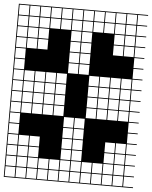

<svg xmlns="http://www.w3.org/2000/svg" viewBox="-64 -932 878 1110"><g transform="rotate(5 375.0 -377.5)"><path d="M0 125V-879.8H750V-875H692.3V-817.3H750V-812.5H692.3V-754.8H750V-750H692.3V-692.3H750V-687.5H692.3V-629.8H750V-625H692.3V-567.3H750V-562.5H692.3V-504.8H750V-500H692.3V-442.3H750V-437.5H692.3V-379.8H750V-375H692.3V-317.3H750V-312.5H692.3V-254.8H750V-250H692.3V-192.3H750V-187.5H692.3V-129.8H750V-125H692.3V-67.3H750V-62.5H692.3V-4.8H750V0H692.3V57.7H750V62.5H692.3V120.2H750V125ZM629.8 -817.3H687.5V-875H629.8ZM504.8 -817.3H562.5V-875H504.8ZM129.8 -817.3H187.5V-875H129.8ZM379.8 -817.3H437.5V-875H379.8ZM442.3 -817.3H500V-875H442.3ZM67.3 -817.3H125V-875H67.3ZM567.3 -817.3H625V-875H567.3ZM192.3 -817.3H250V-875H192.3ZM317.3 -817.3H375V-875H317.3ZM4.8 -817.3H62.5V-875H4.8ZM254.8 -817.3H312.5V-875H254.8ZM254.8 -754.8H312.5V-812.5H254.8ZM4.8 -754.8H62.5V-812.5H4.8ZM317.3 -754.8H375V-812.5H317.3ZM629.8 -754.8H687.5V-812.5H629.8ZM504.8 -754.8H562.5V-812.5H504.8ZM567.3 -754.8H625V-812.5H567.3ZM192.3 -754.8H250V-812.5H192.3ZM67.3 -754.8H125V-812.5H67.3ZM442.3 -754.8H500V-812.5H442.3ZM379.8 -754.8H437.5V-812.5H379.8ZM129.8 -754.8H187.5V-812.5H129.8ZM4.8 -692.3H62.5V-750H4.8ZM317.3 -692.3H375V-750H317.3ZM567.3 -692.3H625V-750H567.3ZM67.3 -692.3H125V-750H67.3ZM379.8 -692.3H437.5V-750H379.8ZM629.8 -692.3H687.5V-750H629.8ZM129.8 -692.3H187.5V-750H129.8ZM4.8 -629.8H62.5V-687.5H4.8ZM567.3 -629.8H625V-687.5H567.3ZM67.3 -629.8H125V-687.5H67.3ZM317.3 -629.8H375V-687.5H317.3ZM379.8 -629.8H437.5V-687.5H379.8ZM629.8 -629.8H687.5V-687.5H629.8ZM129.8 -629.8H187.5V-687.5H129.8ZM4.8 -567.3H62.5V-625H4.8ZM379.8 -567.3H437.5V-625H379.8ZM317.3 -567.3H375V-625H317.3ZM317.3 -504.8H375V-562.5H317.3ZM379.8 -504.8H437.5V-562.5H379.8ZM4.8 -504.8H62.5V-562.5H4.8ZM442.3 -442.3H500V-500H442.3ZM129.8 -442.3H187.5V-500H129.8ZM67.3 -442.3H125V-500H67.3ZM192.3 -442.3H250V-500H192.3ZM504.8 -442.3H562.5V-500H504.8ZM567.3 -442.3H625V-500H567.3ZM254.8 -442.3H312.5V-500H254.8ZM4.8 -442.3H62.5V-500H4.8ZM629.8 -442.3H687.5V-500H629.8ZM129.8 -379.8H187.5V-437.5H129.8ZM442.3 -379.8H500V-437.5H442.3ZM192.3 -379.8H250V-437.5H192.3ZM67.3 -379.8H125V-437.5H67.3ZM567.3 -379.8H625V-437.5H567.3ZM254.8 -379.8H312.5V-437.5H254.8ZM4.8 -379.8H62.5V-437.5H4.8ZM629.8 -379.8H687.5V-437.5H629.8ZM504.8 -379.8H562.5V-437.5H504.8ZM312.5 -375H254.8V-317.3H312.5ZM629.8 -317.3H687.5V-375H629.8ZM4.8 -317.3H62.5V-375H4.8ZM567.3 -317.3H625V-375H567.3ZM67.3 -317.3H125V-375H67.3ZM504.8 -317.3H562.5V-375H504.8ZM442.3 -317.3H500V-375H442.3ZM192.3 -317.3H250V-375H192.3ZM129.8 -317.3H187.5V-375H129.8ZM504.8 -254.8H562.5V-312.5H504.8ZM629.8 -254.8H687.5V-312.5H629.8ZM4.8 -254.8H62.5V-312.5H4.8ZM254.8 -254.8H312.5V-312.5H254.8ZM567.3 -254.8H625V-312.5H567.3ZM67.3 -254.8H125V-312.5H67.3ZM129.8 -254.8H187.5V-312.5H129.8ZM442.3 -254.8H500V-312.5H442.3ZM192.3 -254.8H250V-312.5H192.3ZM317.3 -192.3H375V-250H317.3ZM4.8 -192.3H62.5V-250H4.8ZM379.8 -192.3H437.5V-250H379.8ZM4.8 -129.8H62.5V-187.5H4.8ZM317.3 -129.8H375V-187.5H317.3ZM379.8 -129.8H437.5V-187.5H379.8ZM317.3 -67.3H375V-125H317.3ZM129.8 -67.3H187.5V-125H129.8ZM4.8 -67.3H62.5V-125H4.8ZM567.3 -67.3H625V-125H567.3ZM629.8 -67.3H687.5V-125H629.8ZM67.3 -67.3H125V-125H67.3ZM379.8 -67.3H437.5V-125H379.8ZM67.3 -4.8H125V-62.5H67.3ZM379.8 -4.8H437.5V-62.5H379.8ZM567.3 -4.8H625V-62.5H567.3ZM629.8 -4.8H687.5V-62.5H629.8ZM317.3 -4.8H375V-62.5H317.3ZM129.8 -4.8H187.5V-62.5H129.8ZM4.8 -4.8H62.5V-62.5H4.8ZM379.8 57.7H437.5V0H379.8ZM504.8 57.7H562.5V0H504.8ZM567.3 57.7H625V0H567.3ZM254.8 57.7H312.5V0H254.8ZM67.3 57.7H125V0H67.3ZM317.3 57.7H375V0H317.3ZM442.3 57.7H500V0H442.3ZM629.8 57.7H687.5V0H629.8ZM129.8 57.7H187.5V0H129.8ZM4.8 57.7H62.5V0H4.8ZM192.3 57.7H250V0H192.3ZM129.8 120.2H187.5V62.5H129.8ZM567.3 120.2H625V62.5H567.3ZM254.8 120.2H312.5V62.5H254.8ZM379.8 120.2H437.5V62.5H379.8ZM192.3 120.2H250V62.5H192.3ZM67.3 120.2H125V62.5H67.3ZM317.3 120.2H375V62.5H317.3ZM629.8 120.2H687.5V62.5H629.8ZM504.8 120.2H562.5V62.5H504.8ZM442.3 120.2H500V62.5H442.3ZM4.8 120.2H62.5V62.5H4.8Z"/></g></svg>

Font: Yarndings 12 Charted
Style: Regular
Weight: 400
Designer: Sarah Cadigan-Fried
Version: Version 1.000; ttfautohint (v1.8.4.7-5d5b)